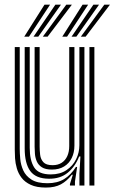

<svg xmlns="http://www.w3.org/2000/svg" viewBox="-20 -804 496 832"><path d="M179 8.8Q139 8.8 113.4 -3Q87.8 -14.8 73.5 -33.6Q59.2 -52.5 52.9 -74.6Q46.5 -96.8 45.2 -118Q44 -139.2 44 -155.2V-600H65.5V-159.2Q65.5 -140.2 67.8 -114.9Q70 -89.5 80.8 -65.6Q91.5 -41.8 116.2 -25.9Q141 -10 185.8 -10Q228.2 -10 257.8 -28Q287.2 -46 309 -80.5H314.2L304.8 -17V0H283.2L283 -6.2L295.5 -46.8H291.2Q269.8 -19.2 243.8 -5.2Q217.8 8.8 179 8.8ZM367.5 0V-600H389V0ZM204.8 -69.2Q176.8 -69.2 161.4 -79.2Q146 -89.2 139.4 -104.6Q132.8 -120 131.4 -136.9Q130 -153.8 130 -167.5V-600H151.8V-168.8Q151.8 -151.8 154 -133Q156.2 -114.2 168 -101.2Q179.8 -88.2 208 -88.2Q231.2 -88.2 247.2 -98.6Q263.2 -109 271.6 -127.6Q280 -146.2 280 -171V-600H302.5V-173Q302.5 -143.2 291.1 -119.8Q279.8 -96.2 258 -82.8Q236.2 -69.2 204.8 -69.2ZM192 -29.5Q135.5 -29.8 111.2 -62.8Q87 -95.8 87 -160.8V-600H108.8V-163.5Q108.8 -109.5 127.9 -78.9Q147 -48.2 199.8 -48.2Q240.5 -48.2 268.1 -66.8Q295.8 -85.2 309.9 -114.2Q324 -143.2 324 -174.8V-600H345.8V0H324.2V-52L328.5 -126H323Q305.8 -82 273.5 -55.5Q241.2 -29 192 -29.5ZM85 -645 172.8 -783.8H197L105.5 -645ZM125.2 -645 220 -783.8H244.2L145.8 -645ZM165.5 -645 267.2 -783.8H291.5L186.2 -645ZM249.8 -645 337.8 -783.8H362L270.5 -645ZM290 -645 384.8 -783.8H409.2L310.8 -645ZM330.2 -645 432 -783.8H456.5L351 -645Z"/></svg>

Font: Big Shoulders Inline Display Thin
Style: Bold
Weight: 700
Version: Version 2.002